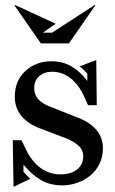

<svg xmlns="http://www.w3.org/2000/svg" viewBox="-20 -718 449 752"><path d="M184 -437Q153 -437 133.5 -419.5Q114 -402 114 -373Q114 -348 129 -330.5Q144 -313 172 -302L288 -256Q334 -238 358.5 -208Q383 -178 383 -137Q383 -104 370 -77Q357 -50 335 -31.5Q313 -13 284 -2.5Q255 8 224 8Q175 8 139 -13.5Q103 -35 72 -73V-45Q79 -37 86 -30Q93 -23 99 -18L33 14L30 -169H64L82 -132Q104 -86 138.5 -60.5Q173 -35 217 -35Q257 -35 281.5 -54Q306 -73 306 -106Q306 -131 287 -148Q268 -165 237 -177L137 -215Q89 -233 63.5 -264.5Q38 -296 38 -339Q38 -402 79.5 -440Q121 -478 181 -478Q226 -478 260 -458Q294 -438 322 -401V-430Q315 -437 307 -445Q299 -453 292 -458L357 -483L359 -306H325L310 -339Q289 -386 256.5 -411.5Q224 -437 184 -437ZM350 -698H354L250 -548H140L36 -698H40L198 -625L148 -590H184Z"/></svg>

Font: Redaction
Style: Regular
Weight: 400
Designer: Jeremy Mickel / Forest Young
Foundry: MCKL
Version: Version 2.001; Redaction